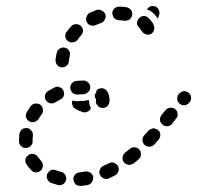

<svg xmlns="http://www.w3.org/2000/svg" viewBox="-20 -595 653 636"><path d="M279 14Q282 12 285 8Q287 4 288 0Q289 -4 289 -9Q287 -18 279 -23Q271 -28 262 -27Q253 -25 243 -24Q234 -23 228 -16Q222 -8 223 1Q224 5 226 9Q228 13 231 16Q235 19 239 20Q244 21 248 21Q259 20 270 18Q275 17 279 14ZM189 15Q197 10 199 1Q201 -8 196 -16Q191 -24 182 -26Q173 -28 165 -31Q161 -33 156 -33Q152 -33 148 -31Q144 -29 141 -25Q138 -22 136 -18Q133 -9 137 -1Q141 8 150 11Q161 15 172 18Q181 20 189 15ZM372 -27Q375 -36 371 -45Q369 -48 365 -51Q362 -54 357 -56Q353 -57 349 -57Q344 -56 340 -54Q331 -49 323 -46Q314 -42 311 -33Q307 -24 311 -16Q313 -12 316 -9Q319 -6 324 -4Q328 -2 332 -2Q337 -3 341 -4Q351 -9 361 -14Q369 -18 372 -27ZM99 -24Q109 -24 115 -30Q122 -37 122 -46Q122 -56 116 -62Q110 -69 105 -76Q100 -83 90 -85Q81 -87 74 -81Q66 -76 64 -67Q63 -58 68 -50Q75 -40 84 -31Q90 -24 99 -24ZM445 -74Q447 -78 447 -83Q447 -87 446 -91Q445 -96 442 -99Q436 -106 426 -107Q417 -108 410 -102Q402 -95 394 -89Q387 -83 386 -74Q385 -65 390 -58Q393 -54 397 -52Q401 -50 405 -49Q410 -48 414 -50Q418 -51 422 -53Q431 -60 439 -67Q442 -70 445 -74ZM43 -127Q43 -117 50 -111Q57 -104 66 -105Q71 -105 75 -107Q79 -108 82 -112Q85 -115 87 -119Q88 -123 88 -128Q88 -129 88 -130Q88 -138 89 -146Q90 -155 84 -162Q78 -170 69 -171Q65 -171 60 -170Q56 -169 52 -166Q49 -163 47 -159Q45 -155 44 -151Q43 -140 43 -130Q43 -128 43 -127ZM511 -148Q511 -158 504 -164Q500 -167 496 -168Q492 -170 487 -170Q483 -169 479 -167Q475 -166 472 -162Q465 -154 458 -147Q455 -144 453 -140Q452 -136 452 -131Q452 -127 454 -122Q456 -118 459 -115Q466 -109 475 -109Q484 -109 491 -116Q498 -124 505 -132Q511 -139 511 -148ZM568 -210Q569 -214 568 -218Q568 -223 566 -227Q563 -231 560 -234Q553 -239 543 -238Q534 -237 528 -230L515 -214Q509 -206 510 -197Q511 -188 519 -182Q526 -176 535 -177Q545 -178 550 -185L563 -202Q566 -205 568 -210ZM66 -207Q69 -198 77 -193Q81 -191 85 -190Q89 -190 94 -191Q98 -192 102 -195Q105 -197 108 -201Q112 -209 118 -216Q124 -224 122 -233Q121 -242 114 -248Q107 -253 97 -252Q88 -251 82 -244Q75 -234 69 -224Q64 -216 66 -207ZM229 -235Q222 -239 220 -247Q217 -254 220 -262Q222 -261 224 -261Q233 -259 241 -260Q249 -261 258 -261Q265 -261 272 -264Q273 -263 274 -263Q274 -262 275 -262Q275 -256 276 -251Q277 -244 281 -237Q278 -229 270 -225Q262 -221 253 -224Q240 -228 229 -235ZM294 -281Q294 -278 294 -275Q295 -272 296 -270Q298 -267 298 -263Q296 -254 302 -247Q307 -239 316 -238Q325 -236 333 -241Q341 -247 342 -256Q343 -260 343 -263Q343 -278 336 -291Q331 -299 323 -302Q314 -304 305 -300Q304 -299 303 -298Q301 -297 300 -296Q300 -293 299 -291Q297 -285 294 -281ZM612 -263Q613 -267 613 -271Q613 -276 611 -280Q609 -284 606 -287Q599 -293 589 -293Q580 -292 574 -285L573 -284Q570 -281 568 -277Q567 -272 567 -268Q567 -263 569 -259Q571 -255 574 -252Q581 -246 590 -246Q600 -247 606 -254L607 -255Q610 -258 612 -263ZM129 -280Q127 -271 132 -263Q134 -260 138 -257Q142 -254 146 -253Q150 -252 155 -253Q159 -253 163 -256Q171 -261 179 -265Q188 -269 191 -277Q194 -286 190 -295Q188 -299 185 -302Q182 -305 177 -306Q173 -308 169 -308Q164 -307 160 -305Q150 -300 140 -294Q132 -289 129 -280ZM217 -318Q212 -311 213 -301Q214 -297 216 -293Q218 -289 222 -286Q225 -284 229 -283Q234 -281 238 -282Q248 -283 257 -283Q266 -284 273 -291Q279 -297 279 -307Q279 -311 277 -315Q275 -319 272 -322Q268 -325 264 -327Q260 -329 256 -328Q244 -328 232 -327Q223 -325 217 -318ZM169 -380Q175 -373 184 -372Q193 -371 200 -377Q208 -383 208 -392Q209 -401 211 -410Q212 -415 212 -419Q211 -423 209 -427Q206 -431 203 -434Q199 -436 195 -437Q186 -439 178 -434Q170 -430 168 -420Q165 -409 164 -397Q163 -388 169 -380ZM197 -483Q196 -478 196 -474Q197 -469 199 -465Q201 -462 205 -459Q212 -453 222 -455Q231 -456 237 -463Q242 -471 248 -477Q252 -481 253 -485Q255 -489 255 -493Q255 -498 253 -502Q251 -506 248 -509Q245 -512 240 -514Q236 -515 232 -515Q227 -515 223 -513Q219 -512 216 -508Q208 -500 201 -490Q198 -487 197 -483ZM472 -535Q466 -542 457 -542Q447 -542 441 -535Q439 -534 439 -533Q438 -532 437 -530Q436 -529 436 -528Q433 -522 434 -515Q436 -508 441 -504Q445 -499 447 -495Q448 -494 449 -493Q449 -493 449 -493Q453 -485 462 -482Q470 -478 479 -482Q487 -486 490 -495Q493 -504 489 -512Q488 -516 485 -520Q480 -528 472 -535ZM267 -540Q263 -531 267 -523Q271 -514 280 -511Q289 -508 297 -512Q306 -516 315 -519Q323 -522 327 -530Q332 -539 329 -548Q327 -552 324 -555Q321 -558 317 -560Q313 -562 309 -563Q304 -563 300 -562Q289 -558 278 -553Q270 -549 267 -540ZM359 -567Q352 -560 352 -551Q352 -547 354 -543Q355 -538 358 -535Q361 -532 366 -530Q370 -528 374 -528Q384 -528 392 -526Q397 -526 401 -527Q405 -528 409 -530Q412 -533 415 -537Q417 -541 418 -545Q419 -554 414 -562Q408 -569 399 -571Q388 -573 375 -573Q366 -573 359 -567ZM474 -561Q471 -562 467 -563Q468 -566 471 -569Q473 -571 476 -573Q480 -575 485 -575Q489 -575 494 -574Q502 -571 506 -562Q510 -554 507 -545L503 -533Q497 -543 488 -551Q482 -557 474 -561Z"/></svg>

Font: FRB American Cursive Dashed Extrabold
Style: Bold Italic
Weight: 800
Italic angle: -25°
Version: Version 2.0;Modular Font Editor K font №1